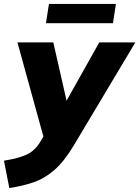

<svg xmlns="http://www.w3.org/2000/svg" viewBox="-66 -722 703 969"><path d="M0 0ZM-19 227 -46 89Q28 77 69 58Q110 39 137 -6L153 -33L22 -508H203L270 -214L435 -508H617L307 11Q258 93 208.5 136Q159 179 103.5 198Q48 217 -19 227ZM166 -605 181 -702H519L504 -605Z"/></svg>

Font: Winston ExtraBold
Style: Italic
Weight: 800
Italic angle: -9°
Designer: Original fonts by Vernon Adams / Changes by Cristiano Sobral
Foundry: Original fonts by Vernon Adams / Changes by Cristiano Sobral
Version: Version 2.503;July 17, 2020;FontCreator 13.0.0.2655 64-bit